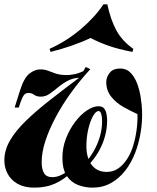

<svg xmlns="http://www.w3.org/2000/svg" viewBox="-21 -846 719 880"><path d="M299 -50Q270 -22 230 -4Q190 14 136 14Q91 14 60.5 -3Q30 -20 14.5 -48.5Q-1 -77 -1 -111Q-1 -158 25 -202.5Q51 -247 98.5 -293Q146 -339 209.5 -388.5Q273 -438 346 -493L347 -490Q314 -489 289 -475.5Q264 -462 244 -445Q224 -428 205.5 -415.5Q187 -403 166 -403Q147 -403 135.5 -411.5Q124 -420 110 -420Q96 -420 88.5 -410Q81 -400 73 -377L65 -353H46L69 -426Q88 -488 113 -508Q138 -528 164 -528Q184 -528 200 -521.5Q216 -515 235.5 -508.5Q255 -502 286 -502Q299 -502 318.5 -505.5Q338 -509 361 -520L372 -539L393 -529Q345 -477 304.5 -421Q264 -365 234 -308.5Q204 -252 187 -200Q170 -148 170 -103Q170 -70 181 -52Q192 -34 219 -34Q237 -34 255.5 -42Q274 -50 291 -64ZM468 -58Q498 -58 521 -74Q544 -90 561.5 -117Q579 -144 589.5 -178.5Q600 -213 605 -250Q610 -287 609 -323Q578 -337 545 -355.5Q512 -374 489 -402.5Q466 -431 466 -470Q466 -492 481.5 -512Q497 -532 530 -532Q559 -532 578 -512Q597 -492 608 -462Q619 -432 624 -399Q629 -366 630 -340Q632 -291 624 -241Q616 -191 598.5 -145.5Q581 -100 553 -64Q525 -28 487.5 -7Q450 14 403 14Q369 14 337 2Q305 -10 285 -40Q265 -70 265 -123Q265 -169 281.5 -211.5Q298 -254 323.5 -287.5Q349 -321 377.5 -340Q406 -359 430 -359Q449 -359 457 -348Q465 -337 467.5 -321.5Q470 -306 470 -295Q470 -232 442 -172.5Q414 -113 360 -66L353 -83Q396 -123 421.5 -179Q447 -235 447 -290Q447 -311 443 -324Q439 -337 431 -337Q418 -337 405 -313.5Q392 -290 383.5 -253.5Q375 -217 375 -175Q375 -142 385 -115.5Q395 -89 416 -73.5Q437 -58 468 -58ZM394 -672Q357 -654 309.5 -637.5Q262 -621 211 -608L206 -622Q282 -656 347.5 -711Q413 -766 453 -826H471Q486 -755 512.5 -706.5Q539 -658 590 -622L586 -608Q520 -621 476 -636.5Q432 -652 394 -672Z"/></svg>

Font: Playfair Display ExtraBold
Style: Italic
Weight: 800
Italic angle: -14°
Designer: Claus Eggers Sørensen
Foundry: Claus Eggers Sørensen
Version: Version 1.203